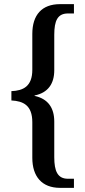

<svg xmlns="http://www.w3.org/2000/svg" viewBox="-20 -780 412 927"><path d="M270 127H337V83H308C258 83 242 46 242 -21V-193C242 -259 212 -303 147 -317V-319C212 -332 242 -376 242 -441V-612C242 -680 258 -715 308 -715H337V-760H270C182 -760 136 -708 136 -616V-443C136 -363 92 -342 35 -340V-295C92 -292 136 -272 136 -190V-18C136 72 182 127 270 127Z"/></svg>

Font: Noto Serif Myanmar Condensed Medium
Style: Regular
Weight: 500
Width: 3
Designer: Ben Mitchell and the Monotype Design Team
Foundry: Monotype Imaging Inc.
Version: Version 2.106